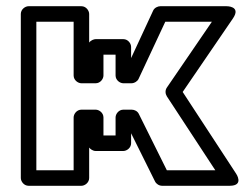

<svg xmlns="http://www.w3.org/2000/svg" viewBox="-20 -573 807 618"><path d="M662 -503 517 -291C511 -282 512 -271 517 -263L673 -25H517L427 -206C423 -215 413 -220 404 -220H377C362 -220 352 -206 352 -195V-137H313V-195C313 -210 299 -220 288 -220H242C227 -220 217 -206 217 -195V-25H97V-503H217V-330C217 -315 231 -305 242 -305H288C303 -305 313 -319 313 -330V-397H352V-330C352 -315 366 -305 377 -305H403C413 -305 423 -312 426 -319L512 -503ZM730 -514C757 -554 709 -553 709 -553H496C488 -553 477 -548 473 -539L402 -386V-422C402 -433 392 -447 377 -447H288C283 -447 273 -444 267 -436V-528C267 -539 257 -553 242 -553H72C61 -553 47 -543 47 -528V0C47 11 57 25 72 25H242C253 25 267 15 267 0V-98C271 -93 279 -87 288 -87H377C388 -87 402 -97 402 -112V-144L479 11C483 19 492 25 502 25H719C767 25 740 -14 740 -14L568 -277Z"/></svg>

Font: Asimov
Style: XWidOu
Weight: 500
Designer: Google
Version: Version 2.000980; 2014